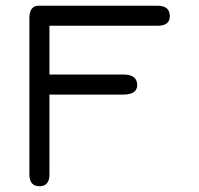

<svg xmlns="http://www.w3.org/2000/svg" viewBox="-20 -646 698 673"><path d="M153.3 -34.2Q153.3 6.8 118.2 6.8Q83 6.8 83 -35.2V-583Q83 -626 116.2 -626H532.2Q575.2 -626 575.2 -588.9Q575.2 -555.7 532.2 -555.7H153.3V-384.8H412.1Q460.9 -384.8 460.9 -347.7Q460.9 -314.5 412.1 -314.5H153.3Z"/></svg>

Font: Jura
Style: DemiBold
Weight: 600
Version: Version 2.4